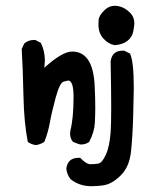

<svg xmlns="http://www.w3.org/2000/svg" viewBox="-20 -520 540 663"><path d="M296 123Q253 123 223 98Q211 82 209 62Q214 25 251 25H257Q278 47 292 47Q306 47 319 45Q332 43 345 15.5Q358 -12 362 -63Q364 -89 364 -150Q364 -211 362 -308Q367 -345 403 -345H409L429 -335Q442 -308 442 -215Q442 -197 440 -123.5Q438 -50 432.5 2.5Q427 55 398.5 84Q370 113 342 119Q320 123 296 123ZM104 -19Q88 -21 76 -30Q63 -95 61 -189.5Q59 -284 55 -351L64 -370Q78 -382 97 -382H102L121 -372Q135 -344 135 -310L133 -286Q195 -342 229 -342Q302 -342 307 -222Q309 -179 309 -147Q309 -125 307.5 -95Q306 -65 288 -30Q276 -21 259 -21Q254 -21 232 -30Q222 -42 222 -59L223 -69Q234 -112 234 -186Q234 -242 215 -242Q213 -242 199.5 -238Q186 -234 172 -182Q158 -130 152 -96Q146 -62 133 -30Q119 -21 104 -19ZM376 -364Q354 -368 337 -387Q320 -406 320 -434Q320 -435 320.5 -450.5Q321 -466 342 -486Q357 -500 376 -500Q407 -500 432 -473Q444 -459 444 -439Q444 -431 440 -411Q436 -391 419.5 -378.5Q403 -366 376 -364Z"/></svg>

Font: Xiaolai Mono SC
Style: Regular
Weight: 400
Monospace: yes
Designer: LXGW / Nozomi Seto
Version: Version 3.113;September 30, 2024